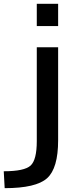

<svg xmlns="http://www.w3.org/2000/svg" viewBox="-48 -771 427 1010"><path d="M145.5 -633.8V-751H257.8V-633.8ZM145.5 -28.3V-522.5H257.8V-33.2Q257.8 114.3 199.7 166.5Q141.6 218.8 -23.4 218.8L-28.3 129.9Q80.1 129.9 112.8 100.1Q145.5 70.3 145.5 -28.3Z"/></svg>

Font: Gen Shin Gothic Medium
Style: Regular
Weight: 500
Designer: [Source Han Sans]
Ryoko NISHIZUKA  (kana & ideographs); Paul D. Hunt (Latin, Greek & Cyrillic); Wenlong ZHANG  (bopomofo
Version: Version 1.002.20150607